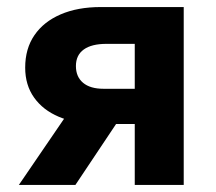

<svg xmlns="http://www.w3.org/2000/svg" viewBox="-20 -525 612 545"><path d="M33.5 0 214.5 -265 251.5 -174.5Q192 -174.5 147 -193.5Q102 -212.5 76.8 -248Q51.5 -283.5 51.5 -333Q51.5 -387 77.8 -425.2Q104 -463.5 152.2 -484.2Q200.5 -505 266 -505H501.5V0H362.5V-400.5H282Q240 -400.5 217.8 -384.5Q195.5 -368.5 195.5 -337.5Q195.5 -307 215.8 -290Q236 -273 274 -273H377.5V-173H309.5L194 0Z"/></svg>

Font: Geologica Roman SemiBold
Style: Regular
Weight: 600
Designer: Sindre Bremnes, Frode Helland
Foundry: Monokrom Skriftforlag AS
Version: Version 1.010;gftools[0.9.28]